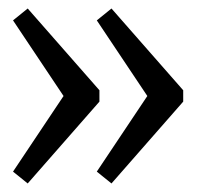

<svg xmlns="http://www.w3.org/2000/svg" viewBox="-20 -547 475 454"><path d="M243.6 -113.2 208.9 -141.2 346.8 -347.6V-292.4L208.9 -498.8L243.6 -526.9L413.2 -333.6V-306.7ZM45.5 -113.2 10.8 -141.2 148.7 -347.6V-292.4L10.8 -498.8L45.5 -526.9L215.1 -333.6V-306.7Z"/></svg>

Font: Pathway Extreme 8pt Thin
Style: Regular
Weight: 100
Designer: Eduardo Rodriguez Tunni
Foundry: Eduardo Rodriguez Tunni
Version: Version 1.000